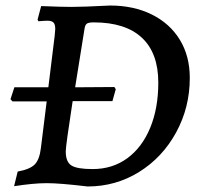

<svg xmlns="http://www.w3.org/2000/svg" viewBox="-20 -663 723 695"><path d="M667 -381Q667 -274 617.5 -183.5Q568 -93 483.5 -40.5Q399 12 297 12Q197 0 149 0Q102 0 31 11L44 -42Q88 -50 105.5 -67.5Q123 -85 128 -127L149 -296H25L18 -304L32 -347H155L178 -534L180 -558Q180 -575 173.5 -581.5Q167 -588 152 -588Q141 -588 119 -586L116 -592L129 -641Q203 -638 239 -638Q281 -638 378 -643Q464 -643 529.5 -610.5Q595 -578 631 -519Q667 -460 667 -381ZM553 -364Q553 -471 493.5 -526.5Q434 -582 319 -582Q301 -582 294.5 -577.5Q288 -573 286 -559Q285 -554 260 -397L252 -347L394 -348L399 -340L387 -297H243Q218 -135 218 -115Q218 -77 238.5 -64Q259 -51 315 -51Q387 -51 440.5 -90Q494 -129 523.5 -200Q553 -271 553 -364Z"/></svg>

Font: Alegreya Medium
Style: Italic
Weight: 500
Italic angle: -7°
Designer: Juan Pablo del Peral
Foundry: Huerta Tipografica
Version: Version 2.008; ttfautohint (v1.8)